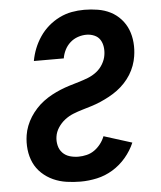

<svg xmlns="http://www.w3.org/2000/svg" viewBox="-53 -789 707 844"><g transform="rotate(-5 300.0 -367.5)"><path d="M269 8Q238 8 207 3.5Q176 -1 148.5 -13.5Q121 -26 99 -46.5Q77 -67 64.5 -94Q52 -121 48.5 -152.5Q45 -184 50 -216Q53 -236 61 -256.5Q69 -277 80.5 -295Q92 -313 107 -329.5Q122 -346 140 -359.5Q158 -373 177.5 -383.5Q197 -394 216.5 -402Q236 -410 257 -416.5Q278 -423 298.5 -429Q319 -435 339.5 -443Q360 -451 377.5 -464.5Q395 -478 406.5 -497.5Q418 -517 421 -537Q424 -555 421.5 -573Q419 -591 410 -605Q401 -619 384.5 -626Q368 -633 350 -633Q331 -633 312 -626.5Q293 -620 278 -606.5Q263 -593 254 -575Q245 -557 242 -538H110Q115 -566 125.5 -592.5Q136 -619 152.5 -643.5Q169 -668 191.5 -687.5Q214 -707 240.5 -720Q267 -733 294.5 -738Q322 -743 350 -743Q380 -743 410 -738Q440 -733 465.5 -720Q491 -707 510.5 -685.5Q530 -664 540.5 -637.5Q551 -611 553.5 -580.5Q556 -550 551 -520Q548 -500 540.5 -479.5Q533 -459 521.5 -440.5Q510 -422 494.5 -405.5Q479 -389 461.5 -376Q444 -363 424.5 -352.5Q405 -342 385.5 -333.5Q366 -325 345 -318.5Q324 -312 303.5 -306Q283 -300 263 -292Q243 -284 225.5 -270.5Q208 -257 195.5 -238Q183 -219 180 -198Q177 -179 181.5 -159.5Q186 -140 199 -126.5Q212 -113 230.5 -107.5Q249 -102 269 -102Q287 -102 305.5 -106.5Q324 -111 339.5 -122Q355 -133 367 -148.5Q379 -164 386 -182L510 -143Q495 -108 469.5 -78Q444 -48 411 -28Q378 -8 341.5 0Q305 8 269 8Z"/></g></svg>

Font: Iosevka Curly XBdEx
Style: Italic
Weight: 800
Width: 7
Italic angle: -9°
Monospace: yes
Designer: Belleve Invis
Foundry: Belleve Invis
Version: Version 11.1.0; ttfautohint (v1.8.3)